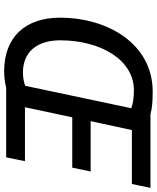

<svg xmlns="http://www.w3.org/2000/svg" viewBox="67 -832 775 950"><g transform="rotate(90 455.0 -357.5)"><path d="M333 10C362 10 390 6 414 0H759L778 -93H511L561 -327H810L829 -418H580L624 -622H891L910 -714H546C516 -722 484 -725 434 -725C199 -725 68 -505 68 -266C68 -97 162 10 333 10ZM339 -83C240 -83 180 -150 180 -267C180 -468 277 -632 427 -632C462 -632 492 -628 516 -619L405 -94C385 -87 363 -83 339 -83Z"/></g></svg>

Font: Noto Sans Medium
Style: Italic
Weight: 500
Italic angle: -12°
Designer: Monotype Design Team
Foundry: Monotype Imaging Inc.
Version: Version 2.013